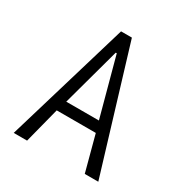

<svg xmlns="http://www.w3.org/2000/svg" viewBox="-168 -854 937 983"><g transform="rotate(30 300.0 -362.5)"><path d="M266 -725H330L550 0H470L414 -210H183L129 0H50ZM396 -273 303 -617H297L203 -273Z"/></g></svg>

Font: JuliaMono Light
Style: Regular
Weight: 300
Monospace: yes
Designer: cormullion
Foundry: corm
Version: Version 0.054; ttfautohint (v1.8.4)